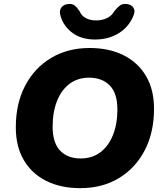

<svg xmlns="http://www.w3.org/2000/svg" viewBox="-20 -965 847 996"><path d="M396 11Q295 11 220 -26.5Q145 -64 103.5 -134.5Q62 -205 62 -305Q62 -427 110 -519.5Q158 -612 244.5 -664Q331 -716 445 -716Q546 -716 621 -678.5Q696 -641 737.5 -570.5Q779 -500 779 -401Q779 -278 731 -185.5Q683 -93 597 -41Q511 11 396 11ZM398 -143Q458 -143 500.5 -175Q543 -207 566 -264.5Q589 -322 589 -397Q589 -481 549.5 -521.5Q510 -562 442 -562Q383 -562 340.5 -530Q298 -498 275.5 -440.5Q253 -383 253 -308Q253 -224 292 -183.5Q331 -143 398 -143ZM473 -760Q403 -760 356.5 -794Q310 -828 294 -882Q286 -909 297.5 -925Q309 -941 332 -944Q355 -947 368 -936Q381 -925 394 -905Q403 -883 425.5 -871Q448 -859 479 -859Q509 -859 534.5 -871Q560 -883 573 -907Q588 -926 602 -936.5Q616 -947 639 -944Q662 -941 672.5 -924.5Q683 -908 672 -883Q649 -826 596.5 -793Q544 -760 473 -760Z"/></svg>

Font: Nunito Black
Style: Italic
Weight: 900
Italic angle: -9°
Designer: Vernon Adams
Foundry: Vernon Adams
Version: Version 3.601; ttfautohint (v1.8.2.53-6de2)